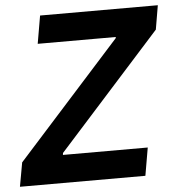

<svg xmlns="http://www.w3.org/2000/svg" viewBox="-62 -748 737 796"><g transform="rotate(-5 306.5 -350.0)"><path d="M-11 0H511L531 -116H178L179 -124L607 -600L624 -700H134L114 -584H439L438 -579L7 -100Z"/></g></svg>

Font: Fixel Display SemiBold
Style: Italic
Weight: 600
Italic angle: -10°
Designer: AlfaBravo + MacPaw
Foundry: Kyrylo Tkachov, Marchela Mozhyna, Serhii Makarenko, Maria Weinstein, Zakhar Kryvoshyya
Version: Version 1.210;Glyphs 3.2 (3217)